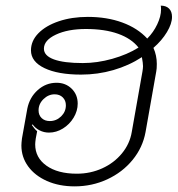

<svg xmlns="http://www.w3.org/2000/svg" viewBox="-20 -653 631 682"><path d="M56 -136Q56 -145 58 -161L77 -267Q85 -307 114 -333Q143 -359 181 -359Q213 -359 234.5 -338Q256 -317 256 -285Q256 -259 241.5 -235Q227 -211 203.5 -196.5Q180 -182 154 -182Q136 -182 120.5 -190Q105 -198 96 -211L93 -209Q104 -193 112 -187L107 -161Q105 -147 105 -140Q105 -93 145 -64.5Q185 -36 253 -36Q301 -36 343 -55Q385 -74 413 -108Q441 -142 448 -184L486 -399Q488 -411 488 -418Q488 -428 484 -450Q438 -420 382.5 -404Q327 -388 268 -388Q186 -388 138 -411Q90 -434 90 -474Q90 -508 116.5 -535Q143 -562 189 -577.5Q235 -593 292 -593Q360 -593 414.5 -573Q469 -553 503 -516Q525 -538 538.5 -566.5Q552 -595 552 -619Q552 -630 551 -633Q570 -633 580.5 -622.5Q591 -612 591 -593Q591 -569 573 -539Q555 -509 525 -483Q537 -456 537 -426Q537 -408 535 -399L497 -184Q487 -129 451 -85Q415 -41 361 -16Q307 9 245 9Q190 9 147 -10Q104 -29 80 -62Q56 -95 56 -136ZM472 -484Q447 -516 399.5 -533Q352 -550 285 -550Q221 -550 178.5 -530Q136 -510 136 -480Q136 -455 171.5 -442Q207 -429 274 -429Q325 -429 378.5 -444Q432 -459 472 -484ZM214 -279Q214 -296 203 -307Q192 -318 174 -318Q152 -318 134.5 -301Q117 -284 117 -261Q117 -244 128 -233.5Q139 -223 157 -223Q180 -223 197 -239.5Q214 -256 214 -279Z"/></svg>

Font: K2D Thin
Style: Italic
Weight: 100
Italic angle: -10°
Designer: Katatrad Aksorn Co.,Ltd.
Foundry: Cadson Demak Co.,Ltd.
Version: Version 1.000; ttfautohint (v1.6)